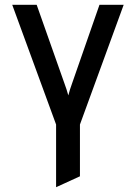

<svg xmlns="http://www.w3.org/2000/svg" viewBox="-20 -531 567 801"><path d="M214 250V-11.5L31 -511H133L249 -182.5Q253.5 -170.5 257.5 -158.2Q261.5 -146 265 -133Q268.5 -146 272.2 -158.2Q276 -170.5 280.5 -182.5L395 -511H496L313.5 -11.5V204.5Z"/></svg>

Font: Overpass Medium
Style: Regular
Weight: 500
Designer: Delve Withrington, Dave Bailey, Thomas Jockin
Foundry: Delve Fonts LLC
Version: Version 4.000